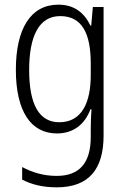

<svg xmlns="http://www.w3.org/2000/svg" viewBox="-20 -562 537 823"><path d="M230 -542C111 -542 48 -438 48 -263C48 -84 113 10 224 10C294 10 343 -28 368 -94H372C370 -63 369 -33 369 -6V25C369 136 321 192 223 192C167 192 118 177 75 154V208C116 229 163 241 223 241C363 241 424 161 424 19V-532H378L371 -452H368C341 -507 299 -542 230 -542ZM238 -493C332 -493 369 -418 369 -290V-240C369 -126 333 -38 234 -38C149 -38 105 -112 105 -262C105 -407 147 -493 238 -493Z"/></svg>

Font: Noto Sans Display SemiCondensed Light
Style: Regular
Weight: 300
Width: 4
Designer: Monotype Design Team
Foundry: Monotype Imaging Inc.
Version: Version 1.900